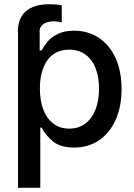

<svg xmlns="http://www.w3.org/2000/svg" viewBox="-20 -681 630 900"><path d="M211.9 -661.1Q245.1 -661.1 269.5 -656.2V-576.2Q253.9 -579.6 235.4 -581.1Q201.7 -581.1 183.3 -568.1Q165 -555.2 165 -530.3H166V-444.3H174.8Q188 -468.3 204.6 -487.8Q221.2 -507.3 251.7 -522.2Q282.2 -537.1 327.1 -537.1Q391.6 -537.1 442.1 -504.4Q492.7 -471.7 521.2 -409.9Q549.8 -348.1 549.8 -263.7Q549.8 -179.7 521.5 -117.7Q493.2 -55.7 442.9 -22.5Q392.6 10.7 328.1 10.7Q264.6 10.7 230 -16.8Q195.3 -44.4 174.8 -83H168.9V199.2H64.5V-530.3H63.5Q63.5 -595.7 101.3 -628.4Q139.2 -661.1 211.9 -661.1ZM304.7 -78.1Q349.1 -78.1 380.6 -102.3Q412.1 -126.5 428.2 -168.9Q444.3 -211.4 444.3 -265.6Q444.3 -318.8 428.5 -360.1Q412.6 -401.4 381.1 -424.8Q349.6 -448.2 304.7 -448.2Q238.3 -448.2 202.6 -399.2Q167 -350.1 167 -265.6Q167 -209.5 183.1 -167.2Q199.2 -125 230.2 -101.6Q261.2 -78.1 304.7 -78.1Z"/></svg>

Font: Pretendard Std Medium
Style: Regular
Weight: 500
Designer: Base glyphs from Inter by Rasmus Andersson; Hangeul glyphs from Noto Sans CJK(Source Han Sans) by Jang Soo-young and Kan
Foundry: Kil Hyung-jin
Version: Version 1.309